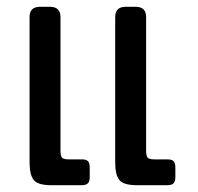

<svg xmlns="http://www.w3.org/2000/svg" viewBox="-20 -545 584 565"><path d="M67 -67V-495Q67 -525 98 -525H127Q158 -525 158 -495V-102Q158 -86 162.5 -81Q167 -76 183 -76H221Q234 -76 239 -70.5Q244 -65 244 -53V-24Q244 -11 238.5 -5.5Q233 0 220 0H131Q92 0 79.5 -15Q67 -30 67 -67ZM319 -67V-495Q319 -525 350 -525H379Q410 -525 410 -495V-102Q410 -86 414.5 -81Q419 -76 435 -76H473Q486 -76 491 -70.5Q496 -65 496 -53V-24Q496 -11 490.5 -5.5Q485 0 472 0H383Q344 0 331.5 -15Q319 -30 319 -67Z"/></svg>

Font: Mitr Light
Style: Regular
Weight: 300
Designer: Thanarat Vachiruckul
Foundry: Cadson Demak
Version: Version 1.003